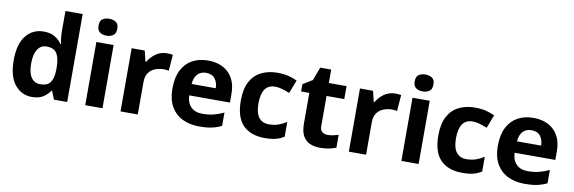

<svg xmlns="http://www.w3.org/2000/svg" viewBox="-54 -1192 4883 1634"><g transform="rotate(10 2387.5 -375.0)"><path d="M251 10Q160 10 102.5 -61.5Q45 -133 45 -272Q45 -412 103 -484Q161 -556 255 -556Q314 -556 352 -533Q390 -510 412 -476H417Q414 -492 410 -522.5Q406 -553 406 -585V-760H555V0H441L412 -71H406Q384 -37 347 -13.5Q310 10 251 10ZM303 -109Q365 -109 390 -145.5Q415 -182 416 -255V-271Q416 -351 391.5 -393Q367 -435 301 -435Q252 -435 224 -392.5Q196 -350 196 -270Q196 -190 224 -149.5Q252 -109 303 -109Z M786 -760Q819 -760 843 -744.5Q867 -729 867 -687Q867 -646 843 -630Q819 -614 786 -614Q752 -614 728.5 -630Q705 -646 705 -687Q705 -729 728.5 -744.5Q752 -760 786 -760ZM860 -546V0H711V-546Z M1321 -556Q1332 -556 1347 -555Q1362 -554 1371 -552L1360 -412Q1353 -414 1339.5 -415.5Q1326 -417 1316 -417Q1278 -417 1243 -403.5Q1208 -390 1186.5 -360Q1165 -330 1165 -278V0H1016V-546H1129L1151 -454H1158Q1182 -496 1224 -526Q1266 -556 1321 -556Z M1675 -556Q1788 -556 1854 -491.5Q1920 -427 1920 -308V-236H1568Q1570 -173 1605.5 -137Q1641 -101 1704 -101Q1757 -101 1800 -111.5Q1843 -122 1889 -144V-29Q1849 -9 1804.5 0.5Q1760 10 1697 10Q1615 10 1552 -20.5Q1489 -51 1453 -113Q1417 -175 1417 -269Q1417 -365 1449.5 -428.5Q1482 -492 1540 -524Q1598 -556 1675 -556ZM1676 -450Q1633 -450 1604.5 -422Q1576 -394 1571 -335H1780Q1779 -385 1754 -417.5Q1729 -450 1676 -450Z M2263 10Q2141 10 2074.5 -57.5Q2008 -125 2008 -270Q2008 -370 2042 -433Q2076 -496 2136.5 -526Q2197 -556 2276 -556Q2332 -556 2373.5 -545Q2415 -534 2446 -519L2402 -404Q2367 -418 2336.5 -427Q2306 -436 2276 -436Q2160 -436 2160 -271Q2160 -189 2190.5 -150Q2221 -111 2276 -111Q2323 -111 2359 -123.5Q2395 -136 2429 -158V-31Q2395 -9 2357.5 0.5Q2320 10 2263 10Z M2785 -109Q2810 -109 2833 -114Q2856 -119 2879 -126V-15Q2855 -5 2819.5 2.5Q2784 10 2742 10Q2693 10 2654.5 -6Q2616 -22 2593.5 -61.5Q2571 -101 2571 -171V-434H2500V-497L2582 -547L2625 -662H2720V-546H2873V-434H2720V-171Q2720 -140 2738 -124.5Q2756 -109 2785 -109Z M3294 -556Q3305 -556 3320 -555Q3335 -554 3344 -552L3333 -412Q3326 -414 3312.5 -415.5Q3299 -417 3289 -417Q3251 -417 3216 -403.5Q3181 -390 3159.5 -360Q3138 -330 3138 -278V0H2989V-546H3102L3124 -454H3131Q3155 -496 3197 -526Q3239 -556 3294 -556Z M3518 -760Q3551 -760 3575 -744.5Q3599 -729 3599 -687Q3599 -646 3575 -630Q3551 -614 3518 -614Q3484 -614 3460.5 -630Q3437 -646 3437 -687Q3437 -729 3460.5 -744.5Q3484 -760 3518 -760ZM3592 -546V0H3443V-546Z M3970 10Q3848 10 3781.5 -57.5Q3715 -125 3715 -270Q3715 -370 3749 -433Q3783 -496 3843.5 -526Q3904 -556 3983 -556Q4039 -556 4080.5 -545Q4122 -534 4153 -519L4109 -404Q4074 -418 4043.5 -427Q4013 -436 3983 -436Q3867 -436 3867 -271Q3867 -189 3897.5 -150Q3928 -111 3983 -111Q4030 -111 4066 -123.5Q4102 -136 4136 -158V-31Q4102 -9 4064.5 0.5Q4027 10 3970 10Z M4487 -556Q4600 -556 4666 -491.5Q4732 -427 4732 -308V-236H4380Q4382 -173 4417.5 -137Q4453 -101 4516 -101Q4569 -101 4612 -111.5Q4655 -122 4701 -144V-29Q4661 -9 4616.5 0.5Q4572 10 4509 10Q4427 10 4364 -20.5Q4301 -51 4265 -113Q4229 -175 4229 -269Q4229 -365 4261.5 -428.5Q4294 -492 4352 -524Q4410 -556 4487 -556ZM4488 -450Q4445 -450 4416.5 -422Q4388 -394 4383 -335H4592Q4591 -385 4566 -417.5Q4541 -450 4488 -450Z"/></g></svg>

Font: Noto Sans Bengali UI
Style: Bold
Weight: 700
Designer: Jelle Bosma - Monotype Design Team
Foundry: Monotype Imaging Inc.
Version: Version 2.003; ttfautohint (v1.8.4.7-5d5b)